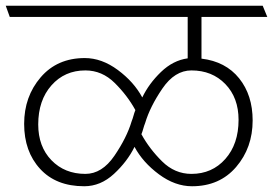

<svg xmlns="http://www.w3.org/2000/svg" viewBox="-31 -700 950 668"><path d="M848 -281Q848 -186 790.5 -119Q733 -52 637 -52Q578 -52 522 -93.5Q466 -135 437 -189Q412 -138 365.5 -95Q319 -52 262 -52Q164 -52 108.5 -112.5Q53 -173 53 -269Q53 -364 110.5 -431Q168 -498 264 -498Q323 -498 379 -456.5Q435 -415 464 -361Q487 -409 529 -449.5Q571 -490 622 -497V-641H3L-11 -680H883L899 -641H670V-496Q754 -486 801 -427.5Q848 -369 848 -281ZM635 -455Q577 -455 534 -392Q491 -329 474 -272Q470 -262 467.5 -252.5Q465 -243 461 -233Q489 -182 533 -138.5Q577 -95 635 -95Q707 -95 753 -147Q799 -199 799 -283Q799 -360 753 -407.5Q707 -455 635 -455ZM266 -95Q324 -95 367 -158Q410 -221 427 -278Q431 -288 433.5 -297.5Q436 -307 440 -317Q412 -368 368 -411.5Q324 -455 266 -455Q194 -455 148 -403Q102 -351 102 -267Q102 -190 148 -142.5Q194 -95 266 -95Z"/></svg>

Font: Palanquin Thin
Style: Regular
Weight: 250
Designer: Pria Ravichandran
Version: Version 1.001